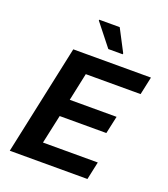

<svg xmlns="http://www.w3.org/2000/svg" viewBox="-160 -1016 987 1129"><g transform="rotate(20 333.5 -452.0)"><path d="M34 0 181 -688H667L643 -576H300L263 -402H556L532 -292H240L201 -112H544L520 0ZM374 -760 264 -899 265 -904H393L465 -766L464 -760Z"/></g></svg>

Font: Saira Thin SemiBold
Style: Italic
Weight: 600
Italic angle: -12°
Version: Version 1.101